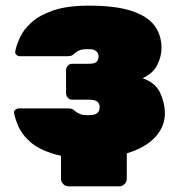

<svg xmlns="http://www.w3.org/2000/svg" viewBox="-20 -550 638 680"><path d="M223 110Q212 110 204 102Q196 94 196 83V-48H429V83Q429 94 421 102Q413 110 402 110ZM295 10Q217 10 166.5 -6Q116 -22 87.5 -47Q59 -72 46.5 -99.5Q34 -127 30 -149Q28 -156 34 -161Q40 -166 46 -166H221Q234 -166 239 -162Q244 -158 249 -154Q255 -150 264 -146Q273 -142 293 -142Q308 -142 317 -145.5Q326 -149 329.5 -155.5Q333 -162 333 -171Q333 -182 325.5 -189.5Q318 -197 292 -197H235Q226 -197 220 -204Q214 -211 214 -219V-302Q214 -310 220 -317Q226 -324 235 -324H292Q315 -324 322 -331Q329 -338 329 -350Q329 -358 325 -364Q321 -370 313.5 -373Q306 -376 293 -376Q274 -376 264.5 -373Q255 -370 247 -363Q242 -359 237 -355Q232 -351 219 -351H50Q43 -351 38 -356Q33 -361 34 -368Q38 -390 51 -418Q64 -446 92.5 -471.5Q121 -497 170 -513.5Q219 -530 295 -530Q389 -530 445.5 -511.5Q502 -493 527 -459.5Q552 -426 552 -380Q552 -350 537 -320Q522 -290 485 -273Q531 -257 547.5 -220.5Q564 -184 564 -149Q564 -104 533 -68Q502 -32 442 -11Q382 10 295 10Z"/></svg>

Font: Rubik Black
Style: Regular
Weight: 900
Designer: Hubert and Fischer
Foundry: Hubert and Fischer
Version: Version 2.300;gftools[0.9.30]